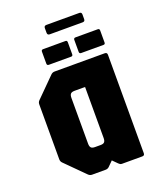

<svg xmlns="http://www.w3.org/2000/svg" viewBox="-144 -873 798 962"><g transform="rotate(-20 254.5 -392.0)"><path d="M179 0Q167.5 0 159 -8.5L59 -108.5Q50.5 -116.5 50.5 -128.5V-421.5Q50.5 -433.5 59 -441.5L159 -541.5Q167.5 -550 179 -550H446.5Q459 -550 459 -537.5V-12.5Q459 0 446.5 0H338.5Q332 0 328.5 -2.5Q325 -5 321 -8.5L296 -33.5L271 -8.5Q263 0 251 0ZM240 -125H269.5Q284.5 -125 290.2 -131.5Q296 -138 296 -153V-425H240.5Q225 -425 219 -418.5Q213 -412 213 -397V-153Q213 -138 219 -131.5Q225 -125 240 -125ZM163.5 -591.5Q153.5 -591.5 153.5 -601.5V-665Q153.5 -675 163.5 -675H282.5Q291.5 -675 291.5 -665V-601.5Q291.5 -591.5 282.5 -591.5ZM336 -591.5Q326 -591.5 326 -601.5V-665Q326 -675 336 -675H455Q464 -675 464 -665V-601.5Q464 -591.5 455 -591.5ZM220 -733.5Q207.5 -733.5 207.5 -746V-771Q207.5 -783.5 220 -783.5H395.5Q408 -783.5 408 -771V-746Q408 -733.5 395.5 -733.5Z"/></g></svg>

Font: Jaro 24pt
Style: Regular
Weight: 400
Designer: Agyei Archer, Celine Hurka, Mirko Velimirović
Version: Version 1.000